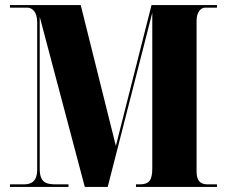

<svg xmlns="http://www.w3.org/2000/svg" viewBox="-20 -734 890 754"><path d="M19 0H249V-10H202C160 -10 136 -17 136 -72V-668L313 0H403L578 -684V-73C578 -25 565 -10 528 -10H514V0H832V-10H795C765 -10 752 -26 752 -61V-653C752 -688 770 -704 785 -704H832V-714H575L435 -161L297 -714H19V-704H87C106 -704 126 -688 126 -647V-67C126 -25 106 -10 74 -10H19Z"/></svg>

Font: Noto Serif Display Condensed Black
Style: Regular
Weight: 900
Width: 3
Designer: Monotype Design Team
Foundry: Monotype Imaging Inc.
Version: Version 2.009